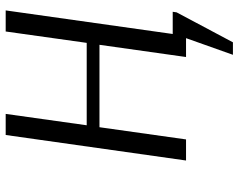

<svg xmlns="http://www.w3.org/2000/svg" viewBox="-104 -586 859 692"><g transform="rotate(-90 326.0 -240.5)"><path d="M474 169 534 0H466L510 -312H213L169 0H93L185 -650H261L220 -358H517L558 -650H634L549 -48H629L627 -34L519 169Z"/></g></svg>

Font: Arsenal
Style: Italic
Weight: 400
Italic angle: -9.10001°
Designer: Andrij Shevchenko
Foundry: Stairsfor
Version: Version 2.001;PS 002.001;hotconv 1.0.88;makeotf.lib2.5.64775